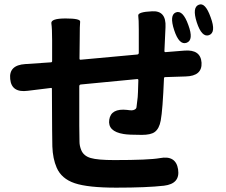

<svg xmlns="http://www.w3.org/2000/svg" viewBox="-20 -813 1040 884"><path d="M515 51Q385 51 324 30.5Q263 10 241 -41Q223 -82 221 -139Q220 -177 220 -215L219 -404Q219 -409 214 -408L108 -395Q33 -385 27 -449Q20 -513 96 -518L214 -526Q220 -526 220 -532V-627Q220 -682 216.5 -705Q213 -728 282 -728Q351 -728 349 -713Q347 -698 347 -634L346 -543Q346 -538 351 -538L612 -562Q619 -563 619 -570V-676Q619 -724 616.5 -741Q614 -758 680 -761Q746 -765 742 -688L737 -578Q737 -573 742 -573L829 -580Q904 -586 908 -524Q911 -463 835 -461L741 -458Q735 -458 735 -452Q729 -306 720 -258Q713 -220 692 -205Q674 -192 633 -192Q571 -192 549 -196Q475 -208 483 -262Q491 -315 565 -307Q578 -305 586 -305Q594 -305 601 -309Q608 -313 608.5 -320Q609 -327 614 -366Q615 -372 617 -444Q617 -449 612 -449L352 -424Q345 -423 345 -416V-234Q345 -197 346 -160Q346 -142 354 -122Q365 -95 397.5 -85.5Q430 -76 506 -76Q666 -76 716 -85Q790 -99 800 -33Q810 33 735 42Q656 51 515 51ZM839 -616Q805 -604 782 -674Q759 -744 790 -756Q822 -768 847 -698Q873 -628 839 -616ZM942 -651Q909 -640 886 -710Q864 -779 895 -791Q925 -804 950 -733Q976 -663 942 -651Z"/></svg>

Font: Resource Han Rounded KR
Style: Bold
Weight: 700
Designer: Cyano Hao (round all glyphs); Ryoko NISHIZUKA 西塚涼子 (kana, bopomofo & ideographs); Paul D. Hunt (Latin, Greek & Cyrillic)
Foundry: Cyano Hao
Version: 0.990